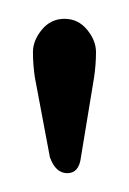

<svg xmlns="http://www.w3.org/2000/svg" viewBox="-20 -673 137 204"><path d="M17 -591Q15 -605 15 -617.5Q15 -630 24.5 -641.5Q34 -653 48.5 -653Q63 -653 72.5 -641.5Q82 -630 82 -617.5Q82 -605 80 -591L66 -506Q64 -489 51.5 -489Q39 -489 33 -506Z"/></svg>

Font: Glass Antiqua
Style: Regular
Weight: 400
Version: 1.001